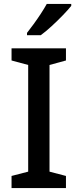

<svg xmlns="http://www.w3.org/2000/svg" viewBox="-20 -961 397 981"><path d="M317 0H39V-62L124 -84V-629L39 -652V-714H317V-652L233 -629V-84L317 -62ZM344 -931Q329 -912 301.5 -883.5Q274 -855 243.5 -827Q213 -799 188 -781H118V-793Q133 -812 152 -838Q171 -864 189 -891.5Q207 -919 219 -941H344Z"/></svg>

Font: Noto Sans Khmer UI Medium
Style: Regular
Weight: 500
Designer: Danh Hong and the Monotype Design Team
Foundry: Monotype Imaging Inc.
Version: Version 2.002; ttfautohint (v1.8.4.7-5d5b)